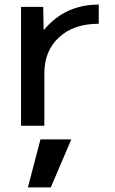

<svg xmlns="http://www.w3.org/2000/svg" viewBox="-20 -550 504 840"><path d="M102 270 157 60H292L202 270ZM412 -530V-446Q302 -446 238 -386.5Q174 -327 174 -230V0H72V-520H169L171 -420H173Q265 -530 412 -530Z"/></svg>

Font: Mplus 1p Medium
Style: Regular
Weight: 500
Version: Version 1.061